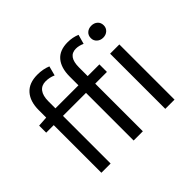

<svg xmlns="http://www.w3.org/2000/svg" viewBox="-168 -1072 1336 1336"><g transform="rotate(-45 500.0 -404.5)"><path d="M465.8 -543V-629.9Q465.8 -714.8 505.4 -761.7Q544.9 -808.6 625 -808.6Q672.9 -808.6 714.8 -791L695.3 -721.7Q663.1 -736.3 633.8 -736.3Q556.6 -736.3 556.6 -628.9V-543H671.9V-468.8H556.6V0H465.8V-468.8H239.3V0H148.4V-468.8H74.2V-538.1L148.4 -543V-616.2Q148.4 -702.1 190.9 -750Q233.4 -797.9 316.4 -797.9Q371.1 -797.9 416 -779.3L397.5 -709Q362.3 -724.6 324.2 -724.6Q283.2 -724.6 261.2 -695.8Q239.3 -667 239.3 -613.3V-543ZM777.3 0V-543H868.2V0ZM885.7 -713.9Q885.7 -688.5 867.7 -671.9Q849.6 -655.3 822.3 -655.3Q795.9 -655.3 777.3 -671.9Q758.8 -688.5 758.8 -713.9Q758.8 -741.2 776.9 -757.3Q794.9 -773.4 822.3 -773.4Q849.6 -773.4 867.7 -757.3Q885.7 -741.2 885.7 -713.9Z"/></g></svg>

Font: Gen Shin Gothic Monospace Regular
Style: Regular
Weight: 400
Designer: [Source Han Sans]
Ryoko NISHIZUKA  (kana & ideographs); Paul D. Hunt (Latin, Greek & Cyrillic); Wenlong ZHANG  (bopomofo
Version: Version 1.002.20150607